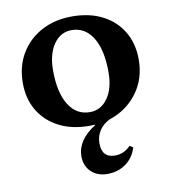

<svg xmlns="http://www.w3.org/2000/svg" viewBox="-84 -578 799 901"><g transform="rotate(-10 315.5 -127.5)"><path d="M312 14Q229 14 167.5 -17.5Q106 -49 72 -105.5Q38 -162 38 -238Q38 -317 74 -377.5Q110 -438 173.5 -472Q237 -506 319 -506Q402 -506 463.5 -474.5Q525 -443 559 -386Q593 -329 593 -253Q593 -161 543 -94Q493 -27 411 0Q379 15 361 42Q343 69 343 103Q343 172 406 172Q449 172 480 139L496 149Q482 196 444.5 223.5Q407 251 356 251Q308 251 278.5 222.5Q249 194 249 149Q249 72 337 16V13Q324 14 312 14ZM325 -49Q378 -49 410.5 -95.5Q443 -142 443 -219Q443 -326 406.5 -384.5Q370 -443 306 -443Q253 -443 220.5 -396Q188 -349 188 -272Q188 -166 224.5 -107.5Q261 -49 325 -49Z"/></g></svg>

Font: Platypi SemiBold
Style: Regular
Weight: 600
Designer: David Sargent
Foundry: Bolt Cutter Type
Version: Version 1.200; ttfautohint (v1.8.4.7-5d5b)